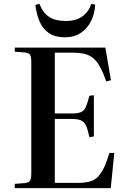

<svg xmlns="http://www.w3.org/2000/svg" viewBox="-20 -968 654 988"><path d="M56 0V-22L110 -26Q129 -29 135 -39Q141 -49 141 -78V-651Q141 -676 134.5 -686Q128 -696 108 -698L56 -702V-723H522L551 -555L527 -549Q511 -594 495.5 -622.5Q480 -651 461 -667.5Q442 -684 416 -690.5Q390 -697 352 -697H262V-384H348Q379 -384 395.5 -390.5Q412 -397 421 -416.5Q430 -436 440 -475L463 -478V-266L440 -262Q432 -301 423 -321Q414 -341 397 -348.5Q380 -356 348 -356H262V-27H380Q416 -27 440.5 -33.5Q465 -40 482.5 -57Q500 -74 514.5 -104Q529 -134 543 -181H568L550 0ZM313 -776Q265 -776 233 -797Q201 -818 184.5 -855.5Q168 -893 162 -943L183 -948Q201 -902 233 -881Q265 -860 318 -860Q371 -860 403.5 -883.5Q436 -907 450 -948L470 -944Q467 -896 448 -858.5Q429 -821 395.5 -798.5Q362 -776 313 -776Z"/></svg>

Font: Literata 60pt Medium
Style: Regular
Weight: 500
Designer: Latin by Veronika Burian and Jose Scaglione. Greek by Irene Vlachou. Cyrillic by Vera Evstafieva.
Foundry: TypeTogether
Version: Version 3.103;gftools[0.9.29]